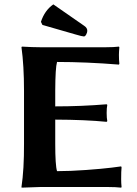

<svg xmlns="http://www.w3.org/2000/svg" viewBox="-20 -863 634 886"><path d="M226.1 -842.8 368.2 -744.1Q383.3 -734.4 382.8 -720.2Q382.8 -713.4 377.9 -704.1Q373 -694.8 367.2 -694.8Q359.4 -694.8 328.1 -704.1L175.8 -748L168.9 -762.2Q186 -814.9 226.1 -842.8ZM234.9 -200.2Q234.9 -100.1 243.2 -73.2Q303.2 -73.2 377.2 -78.6Q451.2 -84 495.1 -89.4L539.1 -95.2L541 -90.8Q539.1 -74.7 539.1 -36.1Q539.1 -18.1 541 0L539.1 2.9Q515.1 0 479 0H165L80.1 2.9L79.1 0Q91.3 -81.1 90.8 -200.2V-444.8Q90.8 -560.1 79.1 -645L81.1 -647.9Q130.9 -645 165 -645H469.2Q505.4 -645 528.8 -647.9L530.8 -645Q528.8 -622.1 528.8 -609.9Q528.8 -585 530.8 -568.8L528.8 -564.9Q377 -577.1 243.2 -577.1Q235.4 -550.3 234.9 -444.8V-372.1Q354 -372.1 472.2 -381.8L475.1 -378.9Q472.2 -365.7 472.2 -341.8Q472.2 -317.9 475.1 -304.2L472.2 -300.8Q373 -310.5 234.9 -311Z"/></svg>

Font: Linux Biolinum O
Style: Bold
Weight: 700
Designer: Philipp H. Poll
Foundry: Philipp H. Poll
Version: Version 1.3.2